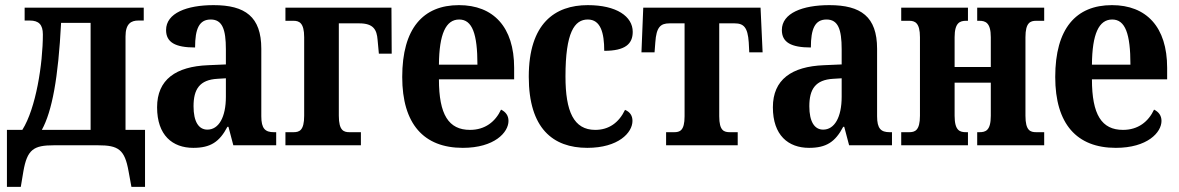

<svg xmlns="http://www.w3.org/2000/svg" viewBox="-20 -566 4593 748"><path d="M7 162H61L71 102C86 16 111 0 190 0H362C441 0 466 16 481 102L492 162H545V-60H469V-424C469 -474 491 -486 519 -486H540V-536H76V-486H96C131 -486 147 -470 147 -432C147 -317 120 -144 67 -60H7ZM143 -60C183 -133 207 -262 218 -477H333V-60Z M733 10C800 10 835 -13 866 -72H870L889 0H1056V-51H1047C1013 -51 998 -65 998 -113V-376C998 -501 935 -546 812 -546C708 -546 627 -515 627 -449C627 -401 663 -381 740 -381C740 -454 756 -490 801 -490C846 -490 860 -452 860 -374V-315L791 -312C665 -307 592 -256 592 -148C592 -39 652 10 733 10ZM788 -61C754 -61 734 -92 734 -152C734 -219 758 -255 827 -259L860 -261V-189C860 -109 832 -61 788 -61Z M1092 0H1386V-51H1342C1320 -51 1300 -56 1300 -115V-475H1380C1435 -475 1448 -450 1451 -411L1456 -357H1506L1505 -536H1092V-485H1123C1145 -485 1165 -478 1165 -421V-115C1165 -57 1146 -51 1123 -51H1092Z M1783 10C1906 10 1961 -50 1961 -95C1961 -116 1950 -130 1932 -139C1910 -92 1870 -60 1811 -60C1728 -60 1690 -119 1690 -257H1983V-302C1983 -461 1902 -546 1768 -546C1628 -546 1547 -455 1547 -266C1547 -83 1631 10 1783 10ZM1840 -314H1690C1691 -434 1717 -490 1769 -490C1820 -490 1840 -434 1840 -314Z M2268 10C2389 10 2444 -49 2444 -95C2444 -116 2434 -130 2415 -138C2391 -88 2352 -60 2299 -60C2215 -60 2183 -132 2183 -268C2183 -440 2218 -490 2270 -490C2320 -490 2334 -438 2334 -368C2416 -368 2445 -395 2445 -442C2445 -502 2382 -546 2270 -546C2142 -546 2040 -475 2040 -267C2040 -66 2134 10 2268 10Z M2575 0H2854V-51H2824C2801 -51 2782 -56 2782 -113V-475H2842C2877 -475 2893 -460 2897 -401L2899 -362H2951L2943 -536H2486L2479 -362H2530L2533 -401C2537 -460 2553 -475 2588 -475H2647V-113C2647 -56 2628 -51 2606 -51H2575Z M3132 10C3199 10 3234 -13 3265 -72H3269L3288 0H3455V-51H3446C3412 -51 3397 -65 3397 -113V-376C3397 -501 3334 -546 3211 -546C3107 -546 3026 -515 3026 -449C3026 -401 3062 -381 3139 -381C3139 -454 3155 -490 3200 -490C3245 -490 3259 -452 3259 -374V-315L3190 -312C3064 -307 2991 -256 2991 -148C2991 -39 3051 10 3132 10ZM3187 -61C3153 -61 3133 -92 3133 -152C3133 -219 3157 -255 3226 -259L3259 -261V-189C3259 -109 3231 -61 3187 -61Z M3491 0H3751V-51H3744C3720 -51 3699 -56 3699 -115V-244H3840V-115C3840 -56 3819 -51 3795 -51H3787V0H4048V-51H4017C3994 -51 3975 -57 3975 -115V-421C3975 -478 3994 -485 4017 -485H4048V-536H3787V-485H3795C3819 -485 3840 -478 3840 -421V-305H3699V-421C3699 -478 3720 -485 3744 -485H3751V-536H3491V-485H3522C3544 -485 3564 -478 3564 -421V-115C3564 -57 3544 -51 3522 -51H3491Z M4327 10C4450 10 4505 -50 4505 -95C4505 -116 4494 -130 4476 -139C4454 -92 4414 -60 4355 -60C4272 -60 4234 -119 4234 -257H4527V-302C4527 -461 4446 -546 4312 -546C4172 -546 4091 -455 4091 -266C4091 -83 4175 10 4327 10ZM4384 -314H4234C4235 -434 4261 -490 4313 -490C4364 -490 4384 -434 4384 -314Z"/></svg>

Font: Noto Serif Condensed
Style: Bold
Weight: 700
Width: 3
Designer: Monotype Design Team
Foundry: Monotype Imaging Inc.
Version: Version 2.015